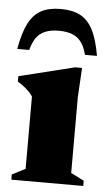

<svg xmlns="http://www.w3.org/2000/svg" viewBox="-51 -716 421 751"><g transform="rotate(5 159.5 -341.0)"><path d="M260 -459.5 253.5 -344V-46.5L305 -20.5V0H22.5V-20.5L74.5 -47V-331Q67 -342.5 57.8 -351.5Q48.5 -360.5 38 -368.5Q27.5 -376.5 14.5 -384.5V-405.5L232.5 -459.5ZM157.5 -596.5Q125.5 -596.5 103.8 -587.5Q82 -578.5 68.8 -559.8Q55.5 -541 48 -511.5H1Q12.5 -576.5 31.8 -613.5Q51 -650.5 81.5 -666.2Q112 -682 157.5 -682Q203 -682 233.5 -666.2Q264 -650.5 283.5 -613.5Q303 -576.5 314 -511.5H267Q259.5 -541 246.2 -559.8Q233 -578.5 211.2 -587.5Q189.5 -596.5 157.5 -596.5Z"/></g></svg>

Font: Newsreader 24pt ExtraBold
Style: Regular
Weight: 800
Designer: Hugues Gentile
Foundry: Production Type
Version: Version 1.003